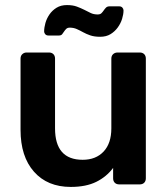

<svg xmlns="http://www.w3.org/2000/svg" viewBox="-20 -727 661 757"><path d="M259 10Q167 10 114 -50Q61 -110 61 -215V-496Q61 -507 68 -513.5Q75 -520 85 -520H173Q184 -520 190.5 -513.5Q197 -507 197 -496V-221Q197 -97 306 -97Q358 -97 388.5 -129.5Q419 -162 419 -221V-496Q419 -507 426 -513.5Q433 -520 444 -520H531Q542 -520 548.5 -513.5Q555 -507 555 -496V-24Q555 -13 548.5 -6.5Q542 0 531 0H450Q439 0 432.5 -6.5Q426 -13 426 -24V-65Q400 -30 359.5 -10Q319 10 259 10ZM375 -582Q352 -582 336 -587.5Q320 -593 307.5 -600Q295 -607 282.5 -612.5Q270 -618 255 -618Q246 -618 241 -613Q236 -608 232.5 -602.5Q229 -597 225 -592Q221 -587 212 -587H171Q163 -587 158.5 -592Q154 -597 154 -603Q154 -618 159 -636Q164 -654 175 -670Q186 -686 203 -696.5Q220 -707 244 -707Q267 -707 283 -701Q299 -695 312 -688.5Q325 -682 337 -676Q349 -670 365 -670Q375 -670 380 -675Q385 -680 389 -686Q393 -692 398 -697Q403 -702 412 -702H450Q458 -702 462.5 -697Q467 -692 467 -686Q467 -671 461.5 -653Q456 -635 444.5 -619Q433 -603 416 -592.5Q399 -582 375 -582Z"/></svg>

Font: Fz Rubik Med
Style: Regular
Weight: 500
Designer: Hubert and Fischer
Foundry: Hubert and Fischer
Version: Vit hóa bi FontZin.com